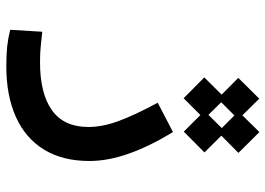

<svg xmlns="http://www.w3.org/2000/svg" viewBox="-140 -492 865 626"><g transform="rotate(90 293.0 -179.5)"><path d="M196.8 232.9Q157.7 232.9 131.3 230Q105 227.1 77.6 220.2L84 115.7Q111.8 118.7 132.6 120.8Q153.3 123 183.6 123Q285.2 123 339.8 84.2Q394.5 45.4 394.5 -34.7Q394.5 -80.6 375 -133.5Q355.5 -186.5 315.4 -260.7L411.1 -310.5Q457.5 -234.4 481.4 -166.5Q505.4 -98.6 505.4 -38.1Q505.4 49.8 468 110.4Q430.7 170.9 361.3 201.9Q292 232.9 196.8 232.9ZM302.2 -456.1 234.4 -523.4 302.2 -591.8 369.6 -523.4ZM300.8 -345.2 232.9 -412.6 300.8 -481 368.2 -412.6ZM411.1 -456.5 343.8 -523.9 411.1 -592.3 479 -523.9ZM409.7 -345.7 342.3 -413.1 409.7 -481.4 477.5 -413.1Z"/></g></svg>

Font: Cascadia Mono Medium
Style: Regular
Weight: 500
Monospace: yes
Designer: Aaron Bell
Foundry: Saja Typeworks
Version: Version 2407.024